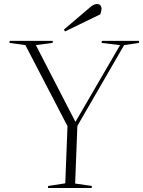

<svg xmlns="http://www.w3.org/2000/svg" viewBox="-20 -933 711 953"><path d="M354 -329H355L576 -709L484 -720L486 -730H671L669 -720L596 -709L364 -308L353 -22L436 -10L435 0H218L219 -10L304 -23L315 -307L106 -709L27 -720L28 -730H242L241 -720L158 -709ZM425 -895Q434 -903 443 -908Q452 -913 460 -913Q474 -913 479 -905.5Q484 -898 484 -891Q484 -886 482.5 -878Q481 -870 478 -862L303 -777L297 -786Z"/></svg>

Font: Display Extralight
Style: Italic
Weight: 200
Italic angle: -2°
Designer: Latin by Veronika Burian and Jose Scaglione. Greek by Irene Vlachou. Cyrillic by Vera Evstafieva
Foundry: TypeTogether
Version: Version 3.002